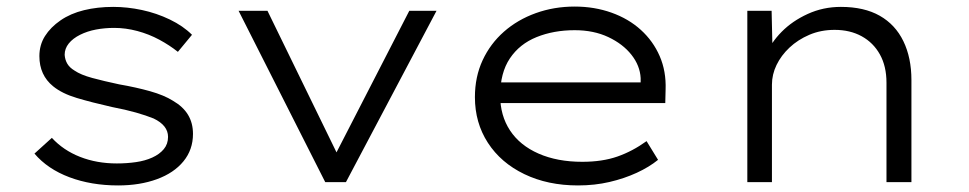

<svg xmlns="http://www.w3.org/2000/svg" viewBox="-20 -555 2952 585"><path d="M340 10Q258 10 191.5 -15Q125 -40 85 -87L138 -135Q173 -97 224 -77Q275 -57 336 -57Q366 -57 394 -61Q422 -65 444 -75Q466 -85 479 -100.5Q492 -116 492 -138Q492 -173 448 -194Q426 -203 394.5 -212Q363 -221 321 -229Q259 -243 214 -256.5Q169 -270 142 -292Q121 -309 110.5 -332Q100 -355 100 -384Q100 -418 117 -445Q134 -472 164.5 -493Q195 -514 236 -524Q277 -534 325 -534Q368 -534 412.5 -524.5Q457 -515 497.5 -495.5Q538 -476 565 -449L522 -397Q497 -417 465.5 -434Q434 -451 398.5 -460.5Q363 -470 328 -470Q299 -470 272.5 -465Q246 -460 224 -449Q202 -438 189.5 -422.5Q177 -407 177 -388Q178 -373 185 -361Q192 -349 207 -340Q226 -327 261 -317.5Q296 -308 343 -298Q395 -289 437.5 -277Q480 -265 507 -248Q538 -230 553 -205Q568 -180 568 -147Q568 -99 539 -63.5Q510 -28 458 -9Q406 10 340 10Z M971 0 707 -522H795L1013 -75L991 -63L1227 -522H1310L1034 0Z M1741 10Q1649 10 1577.5 -24.5Q1506 -59 1466.5 -120Q1427 -181 1427 -259Q1427 -321 1450.5 -371.5Q1474 -422 1515.5 -458.5Q1557 -495 1612.5 -515Q1668 -535 1731 -535Q1791 -535 1843 -516.5Q1895 -498 1932.5 -464Q1970 -430 1990 -384Q2010 -338 2008 -282L2007 -241H1490L1479 -304H1950L1932 -293V-317Q1930 -355 1904 -388Q1878 -421 1833.5 -442Q1789 -463 1731 -463Q1667 -463 1615 -442Q1563 -421 1533.5 -377Q1504 -333 1504 -264Q1504 -203 1534 -157.5Q1564 -112 1621 -87Q1678 -62 1754 -62Q1815 -62 1861 -78Q1907 -94 1950 -125L1985 -68Q1958 -46 1920 -28.5Q1882 -11 1837 -0.5Q1792 10 1741 10Z M2257 0V-522H2331L2334 -391L2314 -388Q2329 -425 2361.5 -458Q2394 -491 2441 -512.5Q2488 -534 2542 -534Q2613 -534 2660.5 -507Q2708 -480 2732.5 -429.5Q2757 -379 2757 -311V0H2681V-303Q2681 -353 2661 -389Q2641 -425 2605.5 -444.5Q2570 -464 2523 -464Q2481 -464 2446 -449Q2411 -434 2385.5 -410Q2360 -386 2346 -357Q2332 -328 2332 -297V0H2295Q2284 0 2274.5 0Q2265 0 2257 0Z"/></svg>

Font: Lexend Giga Light
Style: Regular
Weight: 300
Version: Version 1.007